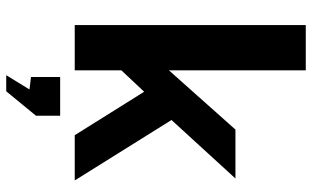

<svg xmlns="http://www.w3.org/2000/svg" viewBox="-217 -583 1026 632"><g transform="rotate(90 296.0 -267.0)"><path d="M425 0 282 -228.5 211.5 -153.5V0H62.5V-760.5H211.5V-310L406.5 -529H567.5L375 -318.5L574 0ZM274.5 149 233.5 144V48H361V127.5L280.5 225.5H227.5Z"/></g></svg>

Font: 1883 Sans
Style: Bold
Weight: 700
Designer: 1883 Sans project is a fork of Public Sans.
Version: Version 1.009